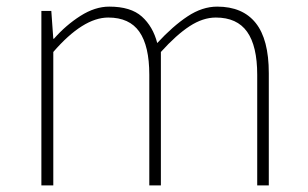

<svg xmlns="http://www.w3.org/2000/svg" viewBox="-20 -560 929 580"><path d="M105 0V-527H135L141 -443H143Q179 -484 223 -512Q267 -540 310 -540Q375 -540 408.5 -510Q442 -480 455 -430Q502 -481 546.5 -510.5Q591 -540 636 -540Q713 -540 752.5 -490.5Q792 -441 792 -339V0H757V-334Q757 -421 726.5 -464Q696 -507 632 -507Q593 -507 553 -481Q513 -455 466 -403V0H431V-334Q431 -421 401 -464Q371 -507 307 -507Q269 -507 227.5 -481Q186 -455 141 -403V0Z"/></svg>

Font: Noto Sans KR Thin
Style: Regular
Weight: 100
Designer: Ryoko NISHIZUKA 西塚涼子 (kana, bopomofo & ideographs); Paul D. Hunt (Latin, Greek & Cyrillic); Sandoll Communications 산돌커뮤니
Foundry: Adobe
Version: Version 2.004-H2;hotconv 1.0.118;makeotfexe 2.5.65603